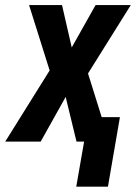

<svg xmlns="http://www.w3.org/2000/svg" viewBox="-51 -548 543 743"><path d="M189 -528.3 226.6 -364.3 318.8 -528.3H455.1L289.6 -263.7L372.1 0H245.1L203.1 -172.9L106.4 0H-30.8L141.1 -275.4L61.5 -528.3ZM413.1 -94.7 366.7 174.3H244.1L291 -94.7Z"/></svg>

Font: Roboto Condensed SemiBold
Style: Italic
Weight: 600
Italic angle: -12°
Designer: Christian Robertson
Foundry: Google
Version: Version 3.008; 2023